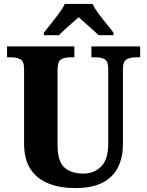

<svg xmlns="http://www.w3.org/2000/svg" viewBox="-20 -951 751 981"><path d="M365 10Q288 10 229 -13Q170 -36 136.5 -86Q103 -136 103 -218V-599Q103 -638 84.5 -648Q66 -658 40 -658H16V-714H360V-658H336Q310 -658 292 -647.5Q274 -637 274 -595V-210Q274 -127 309 -95.5Q344 -64 406 -64Q461 -64 497 -100.5Q533 -137 533 -216V-599Q533 -638 515.5 -648Q498 -658 471 -658H447V-714H696V-658H671Q645 -658 626.5 -647.5Q608 -637 608 -595V-214Q608 -147 583 -96.5Q558 -46 504.5 -18Q451 10 365 10ZM204 -784Q219 -803 240 -829Q261 -855 281 -882Q301 -909 311 -931H453Q463 -909 483 -882Q503 -855 524.5 -829Q546 -803 560 -784V-771H484Q473 -782 454.5 -798.5Q436 -815 416 -832.5Q396 -850 382 -863Q367 -850 348 -833Q329 -816 310.5 -799.5Q292 -783 281 -771H204Z"/></svg>

Font: Noto Serif Ethiopic SemiCondensed ExtraBold
Style: Regular
Weight: 800
Width: 4
Designer: Monotype Design Team
Foundry: Monotype Imaging Inc.
Version: Version 2.102; ttfautohint (v1.8.4.7-5d5b)